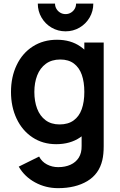

<svg xmlns="http://www.w3.org/2000/svg" viewBox="-20 -772 656 1048"><path d="M82.3 137.5 193.5 82.5Q208.2 110.8 236.2 125.5Q264.3 140.3 297.7 140.3Q335.8 140.3 364.9 127.1Q394 113.9 410.2 88.1Q426.3 62.2 425.5 24.2V-129.7H440.3V-540H546V25.8Q546 70.5 538.5 102.2Q520.7 178.2 456.4 216.6Q392.1 255 296.8 255Q229.2 255 171.5 223.6Q113.8 192.2 82.3 137.5ZM40 -270.2Q40 -351.9 71 -416.8Q101.9 -481.8 159 -518.4Q216.1 -555 291.2 -555Q365.9 -555 419 -518.1Q472.2 -481.2 499.3 -416.8Q526.5 -352.3 526.5 -270.2Q526.5 -187.8 499 -123.3Q471.4 -58.8 417.3 -21.9Q363.2 15 286.7 15Q213.4 15 157.3 -22.2Q101.2 -59.4 70.6 -124.4Q40 -189.4 40 -270.2ZM440.3 -270.2Q440.3 -324.2 426.5 -363.7Q412.6 -403.2 383.3 -425.2Q354 -447.2 309.2 -447.2Q262.1 -447.2 230.4 -423.9Q198.7 -400.6 183.1 -360.6Q167.5 -320.7 167.5 -270.2Q167.5 -219.2 182.6 -179.2Q197.7 -139.2 228.5 -116Q259.4 -92.8 305 -92.8Q351.9 -92.8 382 -114.8Q412.2 -136.7 426.2 -176.3Q440.3 -215.9 440.3 -270.2ZM186.3 -752.5H280.3Q280.3 -736.7 288.1 -723.6Q295.8 -710.5 308.9 -702.8Q322 -695 337.8 -695Q353.8 -695 366.8 -702.8Q379.9 -710.5 387.6 -723.6Q395.3 -736.7 395.3 -752.5H489.3Q489.3 -711.1 469.1 -676.3Q448.8 -641.5 414 -621.2Q379.2 -601 337.8 -601Q296.4 -601 261.6 -621.2Q226.8 -641.5 206.6 -676.3Q186.3 -711.1 186.3 -752.5Z"/></svg>

Font: Tap Sans
Style: Regular
Weight: 400
Designer: Tap Payments
Foundry: Tap Payments
Version: Version 1.001;Glyphs 3.1.2 (3151)